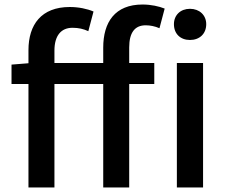

<svg xmlns="http://www.w3.org/2000/svg" viewBox="-20 -830 1004 850"><path d="M763 0H879V-551H763ZM821 -653C863 -653 893 -680 893 -723C893 -763 863 -791 821 -791C779 -791 750 -763 750 -723C750 -680 779 -653 821 -653ZM31 -458H106V0H221V-458H437V0H552V-458H663V-551H552V-620C552 -686 577 -718 625 -718C644 -718 666 -714 686 -705L709 -792C684 -802 649 -810 611 -810C489 -810 437 -732 437 -619V-551H221V-606C221 -673 251 -707 301 -707C328 -707 349 -702 371 -692L394 -779C366 -791 328 -799 289 -799C163 -799 106 -721 106 -608V-550L31 -544Z"/></svg>

Font: Noto Sans CJK SC Medium
Style: Regular
Weight: 500
Designer: Ryoko NISHIZUKA 西塚涼子 (kana, bopomofo & ideographs); Paul D. Hunt (Latin, Greek & Cyrillic); Sandoll Communications 산돌커뮤니
Foundry: Adobe
Version: Version 2.004;hotconv 1.0.118;makeotfexe 2.5.65603